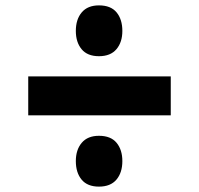

<svg xmlns="http://www.w3.org/2000/svg" viewBox="-20 -762 740 714"><path d="M435 -647Q435 -605 413 -579Q391 -553 348 -553Q305 -553 283.5 -579Q262 -605 262 -647Q262 -690 284 -716Q306 -742 348 -742Q392 -742 413.5 -716Q435 -690 435 -647ZM615 -333H85V-478H615ZM435 -163Q435 -120 413 -94Q391 -68 348 -68Q305 -68 283.5 -94Q262 -120 262 -163Q262 -205 284 -231Q306 -257 348 -257Q392 -257 413.5 -231Q435 -205 435 -163Z"/></svg>

Font: TypoPRO Sinkin Sans
Style: 700 Bold
Weight: 700
Designer: Keith Bates
Foundry: K-Type
Version: Sinkin Sans (version 1.0)  by Keith Bates   •   © 2014   www